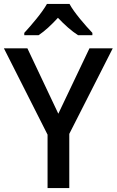

<svg xmlns="http://www.w3.org/2000/svg" viewBox="-20 -961 596 981"><path d="M335 -941H220C195 -896 139 -831 104 -793V-781H177C210 -803 243 -834 276 -870C310 -834 346 -802 379 -781H452V-793C417 -830 359 -896 335 -941ZM278 -380 120 -714H0L223 -273V0H334V-277L556 -714H437Z"/></svg>

Font: Noto Sans Thai Medium
Style: Regular
Weight: 500
Designer: Monotype Design Team
Foundry: Monotype Imaging Inc.
Version: Version 1.901